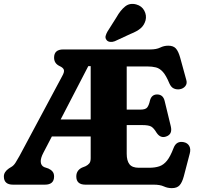

<svg xmlns="http://www.w3.org/2000/svg" viewBox="-22 -956 1029 994"><path d="M447.5 -137.5V-249.5H246.5L202.5 -165Q187.5 -136.5 189 -117.5Q190.5 -98.5 206.5 -91L228.5 -83.5Q242 -77.5 250 -67.8Q258 -58 258 -42.5Q258 0 210.5 0H45.5Q-2 0 -2 -42.5Q-2 -66 24 -84L37 -92Q49 -99 58.2 -113.5Q67.5 -128 78.5 -148L300 -562Q312.5 -584 308.5 -595Q304.5 -606 286.5 -614Q258 -627.5 258 -657.5Q258 -700 305.5 -700H755Q788 -700 807.5 -709.8Q827 -719.5 849 -719.5Q875.5 -719.5 888.5 -705Q901.5 -690.5 910.5 -658.5L942.5 -542Q948 -523.5 937.5 -510.2Q927 -497 908.5 -494Q893.5 -491.5 878.8 -497.5Q864 -503.5 854.5 -525Q838 -565 821.5 -583.5Q805 -602 785.5 -607Q766 -612 740 -612H634V-388.5H704.5Q731.5 -388.5 740.2 -399.8Q749 -411 754.5 -436Q762.5 -466.5 791 -467Q822.5 -467 830.5 -433L862 -303Q872.5 -260.5 837.5 -249Q808.5 -239 788.5 -269Q774.5 -292.5 761.2 -300.5Q748 -308.5 713.5 -308.5H634V-160Q634 -124 648.2 -105.8Q662.5 -87.5 696.5 -87.5H750Q780.5 -87.5 802.8 -95Q825 -102.5 842.5 -124.2Q860 -146 876.5 -189.5Q891 -228 929.5 -220Q949 -216 957.8 -200.2Q966.5 -184.5 960.5 -161.5L929.5 -43Q921 -11.5 907.8 3.2Q894.5 18 867.5 18Q845.5 18 826 9Q806.5 0 773.5 0H420.5Q373 0 373 -42.5Q373 -73.5 402 -88L421 -95.5Q432.5 -101 440 -109.8Q447.5 -118.5 447.5 -137.5ZM435 -613.5 292 -337.5H447.5V-613.5ZM581 -866.5Q601.5 -903 625.8 -922.5Q650 -942 683.5 -933Q712.5 -925 725.2 -900.5Q738 -876 731.5 -850.5Q724.5 -825.5 706.5 -809.8Q688.5 -794 653 -780L572 -742.5Q560.5 -738 548.2 -739.2Q536 -740.5 529.5 -749Q522 -759 524.8 -769.8Q527.5 -780.5 534 -792Z"/></svg>

Font: Fraunces 72pt S100
Style: Bold
Weight: 700
Version: Version 1.000; ttfautohint (v1.8.3)